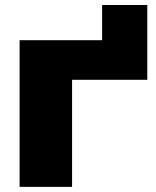

<svg xmlns="http://www.w3.org/2000/svg" viewBox="-20 -728 607 748"><path d="M471.4 -571.4 377.8 -477.8V-708.4H553.8V-417.2H167.2L260.8 -510.8V0H56.4V-571.4Z"/></svg>

Font: Unbounded
Style: Regular
Weight: 400
Designer: Luke Prowse, Jean-Baptiste Morizot, Fátima Lázaro, Florian Runge
Foundry: NaN
Version: Version 1.701;gftools[0.9.28.dev5+ged2979d]